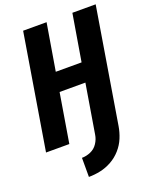

<svg xmlns="http://www.w3.org/2000/svg" viewBox="-172 -832 930 1154"><g transform="rotate(-20 292.5 -254.5)"><path d="M192 226Q229 226 266.5 218Q304 210 339 190.5Q374 171 401 140.5Q428 110 443 73.5Q458 37 464 0L585 -735H436L386 -436H221L271 -735H121L0 0H149L201 -314H366L314 0Q310 28 293 54Q276 80 248 92Q220 104 192 104Z"/></g></svg>

Font: Iosevka Sparkle Heavy Oblique
Style: Regular
Weight: 900
Italic angle: -9°
Designer: Belleve Invis
Foundry: Belleve Invis
Version: Version 4.5.0; ttfautohint (v1.8.3)